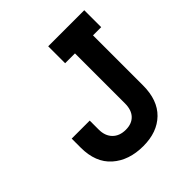

<svg xmlns="http://www.w3.org/2000/svg" viewBox="-191 -840 994 994"><g transform="rotate(-45 306.0 -343.0)"><path d="M296 14Q191 14 126 -43.5Q61 -101 61 -210V-276H193V-210Q193 -164 219.5 -137Q246 -110 292 -110Q336 -110 360.5 -136Q385 -162 385 -210V-576H313V-700H577V-576H517V-210Q517 -102 457.5 -44Q398 14 296 14Z"/></g></svg>

Font: Space Mono
Style: Bold
Weight: 700
Monospace: yes
Designer: Colophon Foundry + Benjamin Critton
Foundry: Colophon Foundry & Benjamin Critton
Version: Version 1.003; ttfautohint (v1.8.4.7-5d5b)